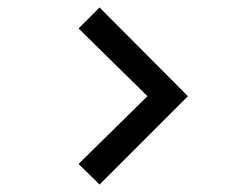

<svg xmlns="http://www.w3.org/2000/svg" viewBox="-20 -572 662 513"><path d="M246 -79 190 -134 374 -315 190 -496 246 -552 482 -315Z"/></svg>

Font: Manrope Medium
Style: Medium
Weight: 500
Designer: Mikhail Sharanda
Foundry: Mikhail Sharanda
Version: Version 4.000;hotconv 1.0.109;makeotfexe 2.5.65596